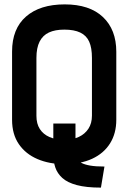

<svg xmlns="http://www.w3.org/2000/svg" viewBox="-20 -737 586 875"><path d="M324 -45V-174H223V-31Q223 -1 232 26Q241 53 264 74Q287 95 330 106.5Q373 118 440 118L456 22Q416 22 390.5 17.5Q365 13 350.5 5Q336 -3 330 -16Q324 -29 324 -45ZM35 -502V-191Q35 -125 66 -80Q97 -35 151 -12Q205 11 273 11Q347 11 400 -13.5Q453 -38 481.5 -83.5Q510 -129 510 -191V-501Q510 -602 449 -659.5Q388 -717 275 -717Q162 -717 98.5 -661.5Q35 -606 35 -502ZM146 -209V-473Q146 -519 160.5 -547.5Q175 -576 203 -589Q231 -602 273 -602Q318 -602 346 -588.5Q374 -575 386.5 -547Q399 -519 399 -473V-210Q399 -175 383 -150.5Q367 -126 339 -113Q311 -100 272 -100Q234 -100 205.5 -112.5Q177 -125 161.5 -149Q146 -173 146 -209Z"/></svg>

Font: Advent Pro Expanded
Style: Bold
Weight: 700
Width: 7
Designer: VivaRado, Andreas Kalpakidis
Foundry: VivaRado, Andreas Kalpakidis
Version: Version 3.000